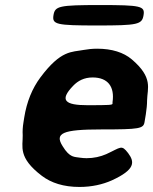

<svg xmlns="http://www.w3.org/2000/svg" viewBox="-20 -731 607 761"><path d="M488 -124C461 -159 460 -147 401 -120C378 -110 352 -104 323 -104C314 -104 305 -105 297 -106C276 -110 257 -104 228 -152C196 -203 227 -218 381 -218C534 -218 549 -221 553 -248L558 -278C561 -298 563 -316 563 -334C564 -381 588 -423 502 -496C470 -523 424 -538 365 -538C346 -538 328 -536 311 -533C265 -524 222 -534 140 -424C108 -381 86 -328 76 -265L73 -246C70 -228 69 -211 70 -195C71 -150 50 -107 146 -34C183 -6 232 10 295 10C344 10 387 0 423 -16C517 -59 514 -89 488 -124ZM426 -326V-320C425 -315 416 -314 327 -314C238 -314 214 -333 270 -391C289 -411 314 -424 347 -424C408 -424 435 -387 426 -326ZM549 -671C555 -707 539 -711 377 -711C214 -711 198 -707 192 -671C186 -634 202 -630 365 -630C527 -630 543 -634 549 -671Z"/></svg>

Font: Asimov Print
Style: AIt
Weight: 500
Designer: Google
Version: Version 2.000980: 2014